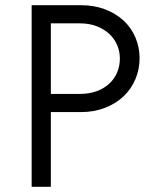

<svg xmlns="http://www.w3.org/2000/svg" viewBox="-20 -720 593 740"><path d="M292 -700Q343 -700 385 -684Q427 -668 456.5 -640.5Q486 -613 502 -575.5Q518 -538 518 -496Q518 -453 502 -415Q486 -377 456.5 -349Q427 -321 385 -304.5Q343 -288 292 -288H176V0H102V-700ZM287 -358Q324 -358 352.5 -368.5Q381 -379 401 -397.5Q421 -416 431.5 -441Q442 -466 442 -494Q442 -522 431.5 -546.5Q421 -571 401 -589.5Q381 -608 352.5 -619Q324 -630 287 -630H176V-358Z"/></svg>

Font: Tilda Sans
Style: Regular
Weight: 400
Designer: ParaType Ltd
Foundry: ParaType Ltd
Version: Version 1.009